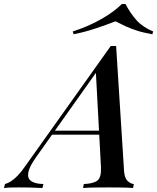

<svg xmlns="http://www.w3.org/2000/svg" viewBox="-109 -944 789 964"><path d="M73 -156Q38 -107 33 -77.5Q28 -48 48 -34.5Q68 -21 109 -20L104 0Q71 -2 41 -2.5Q11 -3 -16 -3Q-40 -3 -56.5 -2.5Q-73 -2 -89 0L-84 -20Q-69 -24 -53.5 -34Q-38 -44 -19.5 -63Q-1 -82 20 -113L447 -713Q454 -713 460.5 -713Q467 -713 474 -713L514 -84Q517 -48 532.5 -34.5Q548 -21 563 -20L559 0Q537 -2 503 -2.5Q469 -3 438 -3Q399 -3 364 -2.5Q329 -2 308 0L312 -20Q360 -22 380 -37.5Q400 -53 398 -104L372 -587L388 -600ZM158 -288H450L442 -268H140ZM471 -837Q430 -821 373.5 -802Q317 -783 261 -772L256 -786Q332 -810 397.5 -847Q463 -884 503 -924H521Q545 -878 576 -843Q607 -808 660 -786L656 -772Q610 -780 578 -790.5Q546 -801 521 -812.5Q496 -824 471 -837Z"/></svg>

Font: Playfair Display Medium
Style: Italic
Weight: 500
Italic angle: -14°
Designer: Claus Eggers Sørensen
Foundry: Claus Eggers Sørensen
Version: Version 1.203